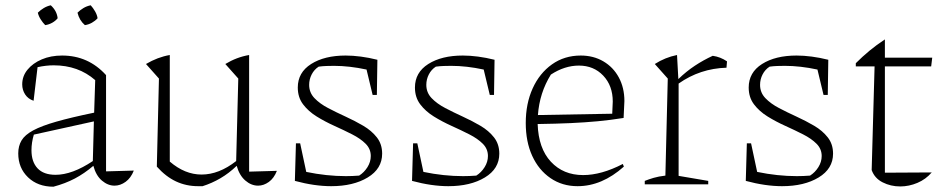

<svg xmlns="http://www.w3.org/2000/svg" viewBox="-20 -697 3561 726"><path d="M182 9Q123 9 86 -26.5Q49 -62 49 -117Q49 -145 61.5 -166Q74 -187 105.5 -204Q137 -221 193 -237Q249 -253 336 -271L340 -394Q276 -450 183 -450Q154 -450 122 -443L107 -316Q86 -323 75 -340Q64 -357 64 -378Q64 -409 84 -433.5Q104 -458 138 -472.5Q172 -487 215 -487Q314 -487 381 -413V-49L486 -52Q475 -24 455 -9.5Q435 5 413 5Q388 5 365.5 -14Q343 -33 333 -70Q299 -41 263 -22Q227 -3 182 9ZM99 -129Q99 -85 122 -60.5Q145 -36 190 -36Q253 -36 331 -88L335 -238L108 -188Q99 -158 99 -129ZM172 -677Q195 -656 198 -628Q190 -618 177.5 -611Q165 -604 151 -602Q142 -611 134 -623.5Q126 -636 123 -649Q133 -659 145.5 -666.5Q158 -674 172 -677ZM323 -677Q332 -667 339.5 -654Q347 -641 349 -628Q340 -618 327.5 -611Q315 -604 301 -602Q280 -620 273 -649Q283 -659 295.5 -666.5Q308 -674 323 -677Z M573 -67 581 -400 532 -455Q576 -481 622 -489V-86Q679 -37 742 -37Q808 -37 873 -88L881 -400L832 -455Q875 -481 922 -489V-48L1027 -51Q1016 -23 996.5 -9Q977 5 956 5Q930 5 907.5 -14.5Q885 -34 875 -70Q846 -42 813.5 -23Q781 -4 746 7Q737 7 729 7Q684 7 645.5 -11Q607 -29 573 -67Z M1095 -13 1099 -155H1115L1138 -47Q1215 -31 1288 -31Q1313 -31 1338 -33Q1357 -45 1369.5 -65Q1382 -85 1382 -107Q1382 -134 1362.5 -153.5Q1343 -173 1311.5 -189Q1280 -205 1244.5 -221Q1209 -237 1177.5 -256.5Q1146 -276 1126 -302.5Q1106 -329 1106 -366Q1106 -423 1156.5 -455Q1207 -487 1287 -487Q1314 -487 1344.5 -483Q1375 -479 1407 -471L1405 -338H1389L1366 -434Q1301 -448 1243 -448Q1229 -448 1214.5 -447.5Q1200 -447 1185 -445Q1168 -434 1158.5 -415.5Q1149 -397 1149 -376Q1149 -347 1169 -326Q1189 -305 1220.5 -288.5Q1252 -272 1287 -256Q1322 -240 1353.5 -221.5Q1385 -203 1405 -177.5Q1425 -152 1425 -116Q1425 -59 1370.5 -26Q1316 7 1232 7Q1201 7 1166.5 2Q1132 -3 1095 -13Z M1538 -13 1542 -155H1558L1581 -47Q1658 -31 1731 -31Q1756 -31 1781 -33Q1800 -45 1812.5 -65Q1825 -85 1825 -107Q1825 -134 1805.5 -153.5Q1786 -173 1754.5 -189Q1723 -205 1687.5 -221Q1652 -237 1620.5 -256.5Q1589 -276 1569 -302.5Q1549 -329 1549 -366Q1549 -423 1599.5 -455Q1650 -487 1730 -487Q1757 -487 1787.5 -483Q1818 -479 1850 -471L1848 -338H1832L1809 -434Q1744 -448 1686 -448Q1672 -448 1657.5 -447.5Q1643 -447 1628 -445Q1611 -434 1601.5 -415.5Q1592 -397 1592 -376Q1592 -347 1612 -326Q1632 -305 1663.5 -288.5Q1695 -272 1730 -256Q1765 -240 1796.5 -221.5Q1828 -203 1848 -177.5Q1868 -152 1868 -116Q1868 -59 1813.5 -26Q1759 7 1675 7Q1644 7 1609.5 2Q1575 -3 1538 -13Z M2164 7Q2106 7 2061.5 -23.5Q2017 -54 1992.5 -107.5Q1968 -161 1968 -232Q1968 -305 1994 -362.5Q2020 -420 2067 -453.5Q2114 -487 2176 -487Q2224 -487 2261.5 -465Q2299 -443 2320 -404Q2341 -365 2341 -315L2338 -251Q2288 -243 2240 -238.5Q2192 -234 2137.5 -231.5Q2083 -229 2013 -228Q2016 -136 2063 -85.5Q2110 -35 2185 -35Q2254 -35 2335 -77L2339 -67Q2256 7 2164 7ZM2063 -415Q2020 -346 2014 -262L2295 -267L2297 -313Q2297 -373 2261 -411Q2225 -449 2169 -449Q2115 -449 2063 -415Z M2418 0V-13Q2433 -19 2451.5 -24.5Q2470 -30 2496 -33L2505 -400L2456 -455Q2495 -480 2540 -489L2545 -398Q2575 -427 2607.5 -448.5Q2640 -470 2675 -486Q2704 -482 2729 -465L2727 -441Q2627 -438 2546 -381V-32L2658 -13V0Z M2800 -13 2804 -155H2820L2843 -47Q2920 -31 2993 -31Q3018 -31 3043 -33Q3062 -45 3074.5 -65Q3087 -85 3087 -107Q3087 -134 3067.5 -153.5Q3048 -173 3016.5 -189Q2985 -205 2949.5 -221Q2914 -237 2882.5 -256.5Q2851 -276 2831 -302.5Q2811 -329 2811 -366Q2811 -423 2861.5 -455Q2912 -487 2992 -487Q3019 -487 3049.5 -483Q3080 -479 3112 -471L3110 -338H3094L3071 -434Q3006 -448 2948 -448Q2934 -448 2919.5 -447.5Q2905 -447 2890 -445Q2873 -434 2863.5 -415.5Q2854 -397 2854 -376Q2854 -347 2874 -326Q2894 -305 2925.5 -288.5Q2957 -272 2992 -256Q3027 -240 3058.5 -221.5Q3090 -203 3110 -177.5Q3130 -152 3130 -116Q3130 -59 3075.5 -26Q3021 7 2937 7Q2906 7 2871.5 2Q2837 -3 2800 -13Z M3326 -548V-479H3505L3501 -446H3326V-44L3503 -45Q3481 -19 3449 -5.5Q3417 8 3384 8Q3348 8 3317.5 -7.5Q3287 -23 3276 -54L3287 -446H3216V-458Q3241 -483 3267.5 -505Q3294 -527 3326 -548Z"/></svg>

Font: Piazzolla ExtraLight
Style: Regular
Weight: 200
Designer: Juan Pablo del Peral
Foundry: Huerta Tipografica
Version: Version 1.330